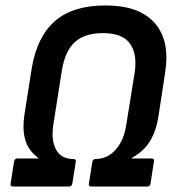

<svg xmlns="http://www.w3.org/2000/svg" viewBox="-20 -686 648 706"><path d="M28.4 0Q17 0 19 -11.1L31.9 -92.9Q34.6 -103.3 44.1 -103.3H120.6V-105.3Q98.6 -121.3 85 -143.6Q71.3 -165.8 67.6 -197.9Q63.9 -229.9 71.3 -273.7L96.2 -432Q115.3 -549.8 181.3 -607.9Q247.4 -666 368.2 -666Q491.5 -666 548.6 -601.6Q605.8 -537.2 587.3 -419.7L563.2 -261.8Q556.8 -220.6 543.8 -190.6Q530.8 -160.7 511.1 -140.3Q491.4 -120 464.5 -105.3L464.1 -103.3H536.7Q548.1 -103.3 546.1 -92.9L533.5 -11.1Q531.5 0 521.3 0H316.4Q304.6 0 306.9 -11.1L319.5 -90.6Q321.9 -101.3 330.7 -101.3Q374.9 -101.3 405.2 -135.5Q435.6 -169.7 444.5 -228.3L474.9 -417.2Q485.8 -486.9 457.9 -525.6Q430.1 -564.2 359.4 -564.2Q293.3 -564.6 256.4 -532.3Q219.4 -500 207.2 -425.4L176.2 -228.3Q167.3 -169.7 186.3 -135.5Q205.3 -101.3 249.7 -101.3Q260.8 -101.3 258.5 -89.9L245.9 -11.1Q243.5 0 234 0Z"/></svg>

Font: Sofia Sans Semi Condensed
Style: Italic
Weight: 400
Italic angle: -9°
Designer: Botio Nikoltchev, Ani Petrova
Foundry: lettersoup
Version: Version 4.101